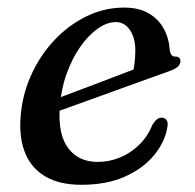

<svg xmlns="http://www.w3.org/2000/svg" viewBox="-20 -489 528 519"><path d="M90.6 -206.3Q90.6 -206.3 109.2 -213.4Q127.7 -220.4 157.8 -231.6Q187.8 -242.8 222.6 -256Q257.4 -269.2 290.8 -281.9Q324.2 -294.6 349.1 -304.2L337.5 -288.2Q341.4 -300.4 343.5 -316Q345.6 -331.6 345.8 -352.7Q345.8 -386.2 331.3 -407.7Q316.8 -429.3 293 -429.3Q269.3 -429.3 244.2 -411.6Q219 -393.9 197 -362.5Q174.9 -331 159.9 -289.1Q144.9 -247.1 141.5 -198.7Q136.5 -125.2 164.5 -88.3Q192.5 -51.3 244 -51.3Q274.9 -51.3 303.9 -63.1Q332.9 -74.9 356.1 -97.5Q379.3 -120 392.2 -152.2Q399.5 -163.2 405.2 -167.2Q410.9 -171.1 417.7 -170.9Q425.9 -170.7 430.6 -163.8Q435.3 -156.9 431.7 -141.5Q424.6 -103.2 395.5 -68.3Q366.3 -33.3 317.2 -11.4Q268 10.5 199.9 10.5Q141.8 10.5 103.9 -11.2Q66 -32.9 48.9 -73.2Q31.8 -113.4 35.4 -169.5Q39.3 -229.7 63.1 -283.6Q87 -337.4 125.7 -379.1Q164.4 -420.7 213.2 -444.6Q262 -468.5 315.6 -468.5Q355 -468.5 381.7 -453.1Q408.3 -437.6 422.5 -411.7Q436.7 -385.7 438.9 -353.7Q439.7 -346.1 443.3 -341Q446.8 -336 453.2 -336Q460.4 -336.3 464.1 -333.1Q467.7 -329.9 467.7 -323.6Q467.7 -315.9 461 -309.1Q454.2 -302.3 434.9 -295.6Q414.5 -288.4 381.8 -276.6Q349.1 -264.9 310.8 -251Q272.5 -237.2 234.4 -223.3Q196.2 -209.5 164.6 -198.2Q132.9 -186.9 113.8 -179.9Q94.7 -172.9 94.7 -172.9Z"/></svg>

Font: Fraunces Wonky
Style: Italic
Weight: 900
Italic angle: -16°
Version: Version 1.000;[b76b70a41]